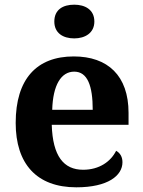

<svg xmlns="http://www.w3.org/2000/svg" viewBox="-20 -790 611 820"><path d="M297 -626C343 -626 383 -649 383 -698C383 -749 343 -770 297 -770C249 -770 212 -749 212 -698C212 -649 249 -626 297 -626ZM306 10C441 10 503 -40 503 -97C503 -119 494 -136 476 -146C453 -100 404 -65 335 -65C252 -65 205 -123 201 -257H529V-308C529 -467 440 -549 295 -549C137 -549 47 -453 47 -265C47 -91 136 10 306 10ZM376 -321H203C206 -427 241 -484 297 -484C354 -484 376 -423 376 -321Z"/></svg>

Font: Noto Nastaliq Urdu
Style: Bold
Weight: 700
Designer: Monotype Design Team (Patrick Giasson: type design, Kamal Mansour: OpenType code, Glenda Bellarosa). Updated by Simon Co
Foundry: Monotype Imaging Inc., Simon Cozens
Version: Version 3.009